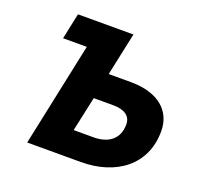

<svg xmlns="http://www.w3.org/2000/svg" viewBox="-123 -849 1037 989"><g transform="rotate(20 395.5 -355.0)"><path d="M122 0H416C607 0 751 -104 751 -290C751 -403 667 -475 517 -475H396L446 -710H142L112 -568H242ZM325 -142 366 -332H474C534 -332 570 -308 570 -262C570 -180 513 -142 434 -142Z"/></g></svg>

Font: Geist ExtraBold
Style: Italic
Weight: 800
Italic angle: -12°
Designer: Basement.studio, Andrés Briganti, Mateo Zaragoza
Foundry: Basement.studio, Vercel, Andrés Briganti, Guido Ferreyra, Mateo Zaragoza
Version: Version 1.500